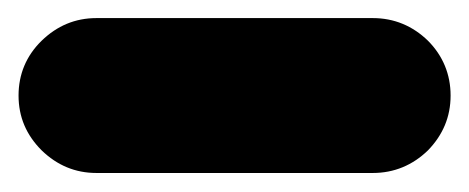

<svg xmlns="http://www.w3.org/2000/svg" viewBox="-104 -125 506 207"><path d="M381.8 -22C381.8 -44.9 373.5 -64.9 357.4 -81.1C340.8 -97.2 320.8 -105.5 297.9 -105.5H0C-22.9 -105.5 -42.5 -97.2 -59.1 -81.1C-75.7 -64.9 -84 -44.9 -84 -22C-84 1 -75.7 20.5 -59.1 37.1C-42.5 53.2 -22.9 61.5 0 61.5H297.9C320.8 61.5 340.8 53.2 357.4 37.1C373.5 20.5 381.8 1 381.8 -22Z"/></svg>

Font: Mikhak Black
Style: Regular
Weight: 900
Designer: Amin Abedi
Version: Version 3.2